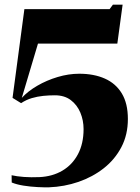

<svg xmlns="http://www.w3.org/2000/svg" viewBox="-20 -782 596 819"><path d="M29.5 -34.5Q51.5 -29.5 82.2 -27.2Q113 -25 148 -26.5Q203.5 -29 246 -54Q288.5 -79 312.5 -124.2Q336.5 -169.5 336.5 -231.5Q336.5 -268.5 322.8 -301.5Q309 -334.5 282 -355Q255 -375.5 214 -375.5Q189 -375.5 164.2 -373Q139.5 -370.5 115.8 -363.5Q92 -356.5 70 -342L33.5 -364.5L84 -743H447.5L461.5 -762H503L480.5 -596H142L73 -364.5Q99 -393 139 -416.2Q179 -439.5 225.8 -453.5Q272.5 -467.5 318 -467.5Q380.5 -467.5 427.2 -446.8Q474 -426 499.8 -383.2Q525.5 -340.5 525.5 -274.5Q525.5 -207.5 497.8 -154.5Q470 -101.5 422.5 -64.2Q375 -27 314.8 -6.2Q254.5 14.5 189 17Q169.5 17.5 139.8 16Q110 14.5 80.2 9.8Q50.5 5 30 -3.5Z"/></svg>

Font: Merriweather 144pt Black
Style: Regular
Weight: 900
Version: Version 2.100